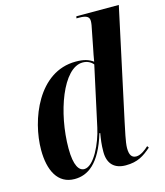

<svg xmlns="http://www.w3.org/2000/svg" viewBox="-114 -846 808 943"><g transform="rotate(-15 289.5 -375.0)"><path d="M149 10C216 10 280 -31 324 -176H328C323 -145 319 -121 319 -82C319 -20 353 10 409 10C470 10 502 -12 540 -45L534 -54C518 -39 493 -19 470 -19C447 -19 436 -35 436 -70C436 -100 451 -163 458 -198L579 -760H363L361 -750H375C415 -750 426 -739 426 -719C426 -707 423 -691 419 -673L402 -586C399 -572 393 -542 390 -522C368 -538 344 -546 302 -546C111 -546 26 -322 26 -170C26 -67 63 10 149 10ZM207 -25C181 -25 158 -54 158 -143C158 -323 233 -533 334 -533C356 -533 375 -524 387 -509L321 -205C305 -131 257 -25 207 -25Z"/></g></svg>

Font: Noto Serif Display Condensed
Style: Bold Italic
Weight: 700
Width: 3
Italic angle: -12°
Designer: Monotype Design Team
Foundry: Monotype Imaging Inc.
Version: Version 2.009